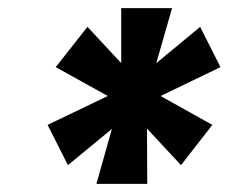

<svg xmlns="http://www.w3.org/2000/svg" viewBox="-20 -801 577 472"><path d="M297 -590 472 -735 522 -636 323 -540 147 -395 97 -494ZM290 -540 117 -636 195 -735 330 -590 502 -494 425 -395ZM278 -565V-781H403L341 -565L342 -349H217Z"/></svg>

Font: Pathway Extreme SemiCondensed
Style: Bold Italic
Weight: 700
Width: 4
Italic angle: -8°
Version: Version 1.001;gftools[0.9.26]